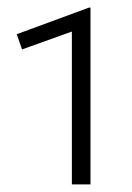

<svg xmlns="http://www.w3.org/2000/svg" viewBox="-20 -846 348 505"><path d="M169 -361V-763L38 -716L24 -756L214 -826H218V-361Z"/></svg>

Font: Geologica Thin
Style: Regular
Weight: 100
Designer: Sindre Bremnes, Frode Helland
Foundry: Monokrom Skriftforlag AS
Version: Version 1.010; ttfautohint (v1.8.4.7-5d5b);gftools[0.9.28]